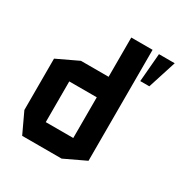

<svg xmlns="http://www.w3.org/2000/svg" viewBox="-173 -903 1010 1046"><g transform="rotate(30 332.0 -380.5)"><path d="M488 -387 355 -514V-761H489V-387ZM182 -385V-514H400L489 -386V-385ZM108 0 48 -128V-129H355V0ZM48 -129V-451L181 -514H182V-129ZM355 0V-385H489V-63L356 0ZM516 -580 531 -758H616H630L573 -580Z"/></g></svg>

Font: Foldit SemiBold
Style: Regular
Weight: 600
Version: Version 1.003